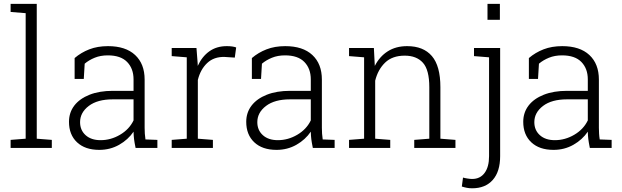

<svg xmlns="http://www.w3.org/2000/svg" viewBox="-20 -782 3290 1015"><path d="M253.9 -42.5V0H36.1V-42.5L115.7 -48.8V-712.4L36.1 -718.8V-761.7H174.3V-48.8Z M504.9 10.3Q429.7 10.3 387.2 -29.8Q344.7 -69.8 344.7 -138.2Q344.7 -187 373 -224.1Q401.4 -260.7 453.4 -281.2Q505.4 -301.8 576.7 -301.8H686V-362.3Q686 -419.4 652.1 -454.3Q618.2 -489.3 549.8 -489.3Q511.2 -489.3 480.7 -476.8Q450.2 -464.4 427.7 -445.3L422.9 -364.7H374.5V-475.1Q408.7 -504.4 452.1 -521.2Q495.6 -538.1 550.8 -538.1Q644 -538.1 694.3 -491.2Q744.6 -444.3 744.6 -361.3V-106.4Q744.6 -90.8 745.6 -75.4Q746.6 -60.1 749 -44.9L812 -42.5V0H696.8Q690.9 -28.8 688.7 -46.4Q686.5 -64 686 -85.9Q657.2 -43.5 609.9 -16.6Q562.5 10.3 504.9 10.3ZM511.7 -41Q565.9 -41 614.5 -69.6Q663.1 -98.1 686 -145.5V-256.8H576.2Q495.1 -256.8 449.2 -221.9Q403.3 -187 403.3 -136.2Q403.3 -93.8 432.6 -67.4Q461.9 -41 511.7 -41Z M1105.5 -42.5V0H887.7V-42.5L967.3 -48.8V-479L887.7 -485.4V-528.3H1018.6L1024.9 -447.8L1025.4 -433.6Q1047.9 -482.9 1086.4 -510.5Q1125 -538.1 1178.7 -538.1Q1210 -538.1 1228.5 -531.2L1221.2 -477.5L1167 -481Q1110.8 -482.4 1075.2 -448.7Q1039.6 -415 1025.9 -359.4V-48.8Z M1441.9 10.3Q1366.7 10.3 1324.2 -29.8Q1281.7 -69.8 1281.7 -138.2Q1281.7 -187 1310.1 -224.1Q1338.4 -260.7 1390.4 -281.2Q1442.4 -301.8 1513.7 -301.8H1623V-362.3Q1623 -419.4 1589.1 -454.3Q1555.2 -489.3 1486.8 -489.3Q1448.2 -489.3 1417.7 -476.8Q1387.2 -464.4 1364.7 -445.3L1359.9 -364.7H1311.5V-475.1Q1345.7 -504.4 1389.2 -521.2Q1432.6 -538.1 1487.8 -538.1Q1581.1 -538.1 1631.3 -491.2Q1681.6 -444.3 1681.6 -361.3V-106.4Q1681.6 -90.8 1682.6 -75.4Q1683.6 -60.1 1686 -44.9L1749 -42.5V0H1633.8Q1627.9 -28.8 1625.7 -46.4Q1623.5 -64 1623 -85.9Q1594.2 -43.5 1546.9 -16.6Q1499.5 10.3 1441.9 10.3ZM1448.7 -41Q1502.9 -41 1551.5 -69.6Q1600.1 -98.1 1623 -145.5V-256.8H1513.2Q1432.1 -256.8 1386.2 -221.9Q1340.3 -187 1340.3 -136.2Q1340.3 -93.8 1369.6 -67.4Q1398.9 -41 1448.7 -41Z M2043 -42.5V0H1825.2V-42.5L1904.8 -48.8V-479L1825.2 -485.4V-528.3H1956.5L1961.4 -433.6Q1986.8 -483.4 2029.8 -510.7Q2072.8 -538.1 2132.3 -538.1Q2218.3 -538.1 2263.2 -485.6Q2308.1 -433.1 2308.1 -321.3V-48.8L2387.7 -42.5V0H2169.9V-42.5L2249.5 -48.8V-320.8Q2249.5 -412.6 2215.8 -450.2Q2182.1 -487.8 2119.6 -487.8Q2054.2 -487.8 2016.1 -451.2Q1978 -414.6 1963.4 -355.5V-48.8Z M2622.6 -761.7V-677.2H2557.1V-761.7ZM2476.1 213.4Q2460.9 213.4 2448.2 210.9Q2435.5 208.5 2421.4 204.1L2427.7 156.7Q2435.5 159.2 2450.4 161.6Q2465.3 164.1 2476.1 164.1Q2518.1 164.1 2541.7 132.3Q2565.4 100.6 2565.4 43.5V-479L2485.8 -485.4V-528.3H2624V43.5Q2624 125 2585 169.2Q2545.9 213.4 2476.1 213.4Z M2906.2 10.3Q2831.1 10.3 2788.6 -29.8Q2746.1 -69.8 2746.1 -138.2Q2746.1 -187 2774.4 -224.1Q2802.7 -260.7 2854.7 -281.2Q2906.7 -301.8 2978 -301.8H3087.4V-362.3Q3087.4 -419.4 3053.5 -454.3Q3019.5 -489.3 2951.2 -489.3Q2912.6 -489.3 2882.1 -476.8Q2851.6 -464.4 2829.1 -445.3L2824.2 -364.7H2775.9V-475.1Q2810.1 -504.4 2853.5 -521.2Q2897 -538.1 2952.1 -538.1Q3045.4 -538.1 3095.7 -491.2Q3146 -444.3 3146 -361.3V-106.4Q3146 -90.8 3147 -75.4Q3147.9 -60.1 3150.4 -44.9L3213.4 -42.5V0H3098.1Q3092.3 -28.8 3090.1 -46.4Q3087.9 -64 3087.4 -85.9Q3058.6 -43.5 3011.2 -16.6Q2963.9 10.3 2906.2 10.3ZM2913.1 -41Q2967.3 -41 3015.9 -69.6Q3064.5 -98.1 3087.4 -145.5V-256.8H2977.5Q2896.5 -256.8 2850.6 -221.9Q2804.7 -187 2804.7 -136.2Q2804.7 -93.8 2834 -67.4Q2863.3 -41 2913.1 -41Z"/></svg>

Font: Battambang Light
Style: Regular
Weight: 300
Designer: Danh Hong
Version: Version 8.002; ttfautohint (v1.8.3)